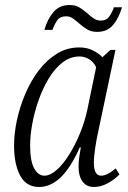

<svg xmlns="http://www.w3.org/2000/svg" viewBox="-20 -735 510 765"><path d="M136 10Q84 10 60 -36Q36 -82 36 -155Q36 -203 47.5 -256.5Q59 -310 81 -361.5Q103 -413 134.5 -454.5Q166 -496 206.5 -521Q247 -546 296 -546Q326 -546 349.5 -534.5Q373 -523 388 -507L420 -536H440L371 -209Q365 -183 359.5 -147Q354 -111 354 -87Q354 -35 383 -35Q407 -35 441 -64L456 -40Q437 -20 409.5 -5Q382 10 354 10Q325 10 309 -11.5Q293 -33 293 -72Q293 -92 296 -110.5Q299 -129 302 -148H298Q262 -67 222 -28.5Q182 10 136 10ZM157 -35Q180 -35 206 -58Q232 -81 256 -119.5Q280 -158 299 -204.5Q318 -251 328 -298L363 -467Q354 -487 336 -498.5Q318 -510 297 -510Q260 -510 229 -486Q198 -462 174 -422Q150 -382 133.5 -335Q117 -288 108.5 -241Q100 -194 100 -156Q100 -94 116 -64.5Q132 -35 157 -35ZM367 -608Q344 -608 328 -617.5Q312 -627 298.5 -639Q285 -651 272 -660.5Q259 -670 244 -670Q219 -670 208 -654Q197 -638 189 -616H157Q169 -659 193 -687Q217 -715 257 -715Q280 -715 296 -705.5Q312 -696 325.5 -684Q339 -672 352 -662.5Q365 -653 381 -653Q404 -653 415.5 -669.5Q427 -686 434 -706H466Q454 -664 431 -636Q408 -608 367 -608Z"/></svg>

Font: Noto Serif Condensed Light
Style: Italic
Weight: 300
Width: 3
Italic angle: -12°
Designer: Monotype Design Team
Foundry: Monotype Imaging Inc.
Version: Version 2.014; ttfautohint (v1.8.4.7-5d5b)